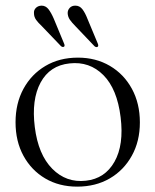

<svg xmlns="http://www.w3.org/2000/svg" viewBox="-20 -668 565 698"><path d="M263.5 -458.5Q328.5 -458.5 379.5 -428.5Q430.5 -398.5 459.5 -345.2Q488.5 -292 488.5 -223Q488.5 -154.5 459.2 -101.8Q430 -49 378.8 -19.2Q327.5 10.5 260.5 10.5Q195 10.5 144.5 -19.2Q94 -49 65.2 -101.8Q36.5 -154.5 36.5 -223.5Q36.5 -292 65.2 -345Q94 -398 145 -428.2Q196 -458.5 263.5 -458.5ZM292 -11Q361.5 -18.5 396.2 -80Q431 -141.5 418.5 -242Q406 -344.5 355.8 -395Q305.5 -445.5 233 -437.5Q161 -430 127.5 -367.8Q94 -305.5 106.5 -206Q119 -106 170 -54.5Q221 -3 292 -11ZM298 -599.5 335.5 -509.5Q339 -501 335 -498Q330.5 -494.5 323.5 -500L254 -573Q242 -585 234.2 -596Q226.5 -607 226 -620.5Q226 -631.5 233.5 -639.5Q241 -647.5 254 -647.5Q269.5 -647.5 279.5 -634.5Q289.5 -621.5 298 -599.5ZM175.5 -600 213 -509.5Q216.5 -501.5 213 -498.5Q208 -495 201.5 -500.5L132 -573Q119.5 -584.5 111.5 -595.5Q103.5 -606.5 103.5 -620Q102.5 -631 110.2 -639Q118 -647 131 -647.5Q146 -647.5 156 -634.8Q166 -622 175.5 -600Z"/></svg>

Font: Fraunces 72pt Light
Style: Regular
Weight: 300
Version: Version 1.000;[0bf87f6ff]